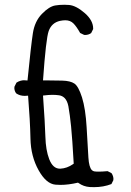

<svg xmlns="http://www.w3.org/2000/svg" viewBox="-20 -772 540 791"><path d="M367.7 -1Q406.2 -1 439 -13.7L446.8 -29.3Q447.3 -31.2 447.3 -35.4Q447.3 -39.6 445.6 -45.9Q443.8 -52.2 439.5 -58.6L423.3 -66.9Q400.4 -64.9 387.7 -64.9Q375 -64.9 368.7 -65.9Q362.8 -66.9 358.4 -71.3Q346.7 -83 344.2 -122.6L336.9 -247.6Q332.5 -323.7 317.9 -370.6Q303.2 -416.5 286.6 -427.7Q270 -439 236.1 -439.9Q202.1 -440.9 165 -440.9H157.2Q169.4 -613.8 180.7 -644.5Q192.9 -678.2 227.1 -686Q239.3 -688.5 249 -688.5Q269.5 -688.5 282.5 -675.5Q295.4 -662.6 310.1 -636.2L326.2 -628.4Q328.1 -627.9 330.1 -627.9Q344.7 -627.9 355.5 -635.7L363.8 -652.3Q363.8 -653.3 363.8 -654.3Q363.8 -687.5 330.1 -717.3Q293.9 -749 264.6 -751.5Q252.9 -752.4 245.6 -752.4Q223.6 -752.4 207.5 -749.5Q182.1 -745.1 152.6 -714.6Q123 -684.1 115.5 -635.5Q107.9 -586.9 93.3 -440.4Q83.5 -441.4 78.1 -441.4Q72.8 -441.4 64.5 -439.2Q56.2 -437 47.9 -431.6L39.6 -415Q39.1 -413.1 39.1 -408.9Q39.1 -404.8 40.8 -398.7Q42.5 -392.6 46.9 -387.2Q62 -377 82 -377Q85 -377 95.7 -377.9Q104 -274.9 105.5 -201.4Q106.9 -127.9 139.2 -70.3Q170.4 -14.6 208.5 -11.2Q218.8 -10.3 229.5 -10.3Q261.7 -10.3 301.3 -19.5L304.2 -17.6Q324.2 -3.4 349.1 -1.5Q358.4 -1 367.7 -1ZM226.6 -77.1Q197.8 -77.1 182.6 -116.7Q168.5 -153.8 167 -208Q165.5 -262.2 157.2 -378.4Q180.7 -381.3 195.3 -381.3Q210.4 -381.3 223.6 -379.4Q236.8 -377.4 246.1 -368.2Q257.3 -356.9 261.7 -334.5Q268.1 -298.8 272.9 -250.7Q277.8 -202.6 283.7 -97.7L280.8 -95.7Q256.3 -78.6 229 -77.1Q227.5 -77.1 226.6 -77.1Z"/></svg>

Font: Bakudai
Style: ExtraLight
Weight: 200
Version: Version 1.48